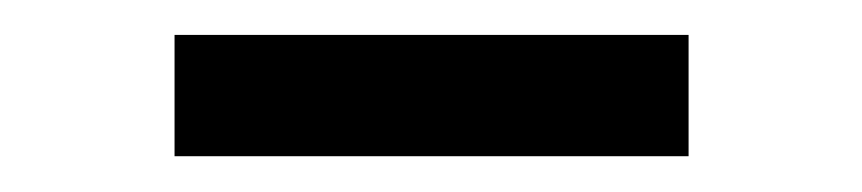

<svg xmlns="http://www.w3.org/2000/svg" viewBox="-20 -336 494 110"><path d="M80 -246.5V-316H374.5V-246.5Z"/></svg>

Font: Encode Sans SC SemiExpanded
Style: Regular
Weight: 400
Width: 6
Designer: Multiple Designers
Foundry: Impallari Type
Version: Version 3.002